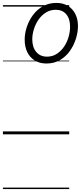

<svg xmlns="http://www.w3.org/2000/svg" viewBox="-20 -920 554 1315"><path d="M298 -485Q251 -485 217.5 -506Q184 -527 166.5 -563.5Q149 -600 149 -649Q149 -691 163.5 -735Q178 -779 205.5 -816.5Q233 -854 273.5 -877Q314 -900 366 -900Q412 -900 445 -880Q478 -860 496 -824Q514 -788 514 -742Q514 -700 500 -655Q486 -610 459 -571.5Q432 -533 391.5 -509Q351 -485 298 -485ZM302 -532Q340 -532 369.5 -551.5Q399 -571 419.5 -601.5Q440 -632 450 -668Q460 -704 460 -737Q460 -791 434 -822Q408 -853 362 -853Q324 -853 294 -834Q264 -815 243.5 -785Q223 -755 212 -719.5Q201 -684 201 -651Q201 -597 228 -564.5Q255 -532 302 -532ZM0 365H454V375H0ZM0 -20H454V0H0ZM0 -505H454V-500H0ZM0 -885H454V-875H0Z"/></svg>

Font: Playwrite AT Guides
Style: Italic
Weight: 400
Italic angle: -13.0072°
Designer: Veronika Burian, José Scaglione
Foundry: TypeTogether
Version: Version 1.002